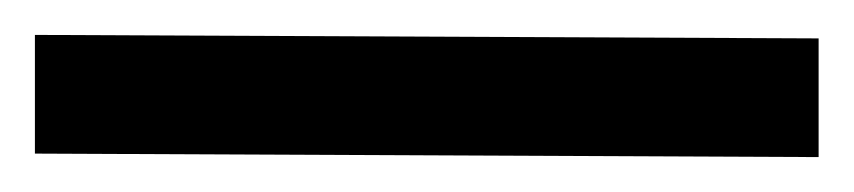

<svg xmlns="http://www.w3.org/2000/svg" viewBox="-50 47 489 110"><path d="M-30 67 419 69V137L-30 135Z"/></svg>

Font: Arima Thin
Style: Regular
Weight: 100
Designer: Joana Correia and Natanael Gama
Foundry: NDISCOVER
Version: Version 1.101;gftools[0.9.23]